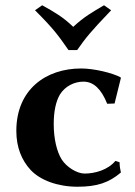

<svg xmlns="http://www.w3.org/2000/svg" viewBox="-20 -699 512 729"><path d="M297 -389C336 -389 365 -360 387 -305L415 -306L439 -403L437 -406C406 -422 338 -439 288 -439C154 -439 42 -359 42 -202C42 -140 62 -91 96 -54C132 -15 199 10 274 10C350 10 394 -6 439 -44C437 -54 434 -67 434 -83L418 -88C390 -54 341 -40 301 -40C272 -40 232 -65 214 -94C196 -123 184 -171 184 -228C184 -276 192 -314 208 -341C228 -372 262 -389 297 -389ZM113 -660C187 -586 202 -563 240 -509H273C307 -557 320 -574 402 -660L375 -679C331 -653 300 -636 258 -597C220 -634 187 -653 140 -679Z"/></svg>

Font: Libertinus Sans
Style: Bold
Weight: 700
Designer: Philipp H. Poll, Khaled Hosny
Foundry: Caleb Maclennan
Version: Version 7.050;RELEASE